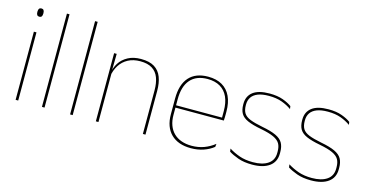

<svg xmlns="http://www.w3.org/2000/svg" viewBox="-71 -987 2541 1321"><g transform="rotate(15 1199.5 -327.0)"><path d="M83 0V-485.5H101.5V0ZM92.5 -594.5Q82 -594.5 76.5 -601.2Q71 -608 71 -622V-626.5Q71 -640 76.5 -646.8Q82 -653.5 92.5 -653.5Q103 -653.5 108.2 -646.8Q113.5 -640 113.5 -626.5V-622Q113.5 -608 108.2 -601.2Q103 -594.5 92.5 -594.5Z M270.5 0V-664.5H289V0Z M471 0V-664.5H489.5V0Z M989.5 0V-310Q989.5 -363 975.2 -400.5Q961 -438 929 -458.2Q897 -478.5 843.5 -478.5Q794 -478.5 757.2 -458.8Q720.5 -439 698.5 -404.2Q676.5 -369.5 669.5 -325L660.5 -344H666Q670.5 -385 692.2 -419.2Q714 -453.5 752.5 -474.2Q791 -495 844.5 -495Q905 -495 940.8 -472.8Q976.5 -450.5 992.2 -409.2Q1008 -368 1008 -311V0ZM654.5 0V-485.5H673L671 -358.5H673V0Z M1333 9.5Q1241.5 9.5 1191 -40.2Q1140.5 -90 1140.5 -180.5V-292.5Q1140.5 -392.5 1187.2 -444.8Q1234 -497 1323 -497Q1381.5 -497 1422.2 -473.5Q1463 -450 1484 -405.2Q1505 -360.5 1505 -296.5V-279.5Q1505 -268.5 1504.8 -257.5Q1504.5 -246.5 1503.5 -233H1486.5Q1486.5 -250.5 1486.5 -266.5Q1486.5 -282.5 1486.5 -296Q1486.5 -355.5 1467.8 -396.5Q1449 -437.5 1412.5 -459Q1376 -480.5 1323 -480.5Q1243 -480.5 1201 -432.5Q1159 -384.5 1159 -292.5V-243.5V-239.5V-181Q1159 -140 1170.8 -108Q1182.5 -76 1205 -53.8Q1227.5 -31.5 1260 -19.8Q1292.5 -8 1333.5 -8Q1381 -8 1421 -22.8Q1461 -37.5 1496 -65L1493.5 -43Q1464 -19 1423 -4.8Q1382 9.5 1333 9.5ZM1149 -233V-249.5H1497V-233Z M1769 9.5Q1710.5 9.5 1668.8 -5.5Q1627 -20.5 1601 -37.5L1598 -59Q1633 -37 1674.2 -22.5Q1715.5 -8 1770 -8Q1838.5 -8 1877.5 -34.8Q1916.5 -61.5 1916.5 -113.5V-123.5Q1916.5 -157 1904 -179Q1891.5 -201 1859 -216.2Q1826.5 -231.5 1766 -243Q1704.5 -254.5 1669 -270Q1633.5 -285.5 1618.8 -310.5Q1604 -335.5 1604 -374.5V-379.5Q1604 -434.5 1643.2 -464.5Q1682.5 -494.5 1761 -494.5Q1817 -494.5 1856.8 -480Q1896.5 -465.5 1920 -447.5L1923 -427Q1892.5 -449 1853.2 -463.2Q1814 -477.5 1760.5 -477.5Q1713.5 -477.5 1683 -465.8Q1652.5 -454 1637.5 -432Q1622.5 -410 1622.5 -379.5V-374.5Q1622.5 -339.5 1635.8 -318.2Q1649 -297 1681.5 -284Q1714 -271 1770.5 -260Q1834.5 -248 1870.2 -231.2Q1906 -214.5 1920.5 -188.8Q1935 -163 1935 -124.5V-113.5Q1935 -54 1891.2 -22.2Q1847.5 9.5 1769 9.5Z M2188.5 9.5Q2130 9.5 2088.2 -5.5Q2046.5 -20.5 2020.5 -37.5L2017.5 -59Q2052.5 -37 2093.8 -22.5Q2135 -8 2189.5 -8Q2258 -8 2297 -34.8Q2336 -61.5 2336 -113.5V-123.5Q2336 -157 2323.5 -179Q2311 -201 2278.5 -216.2Q2246 -231.5 2185.5 -243Q2124 -254.5 2088.5 -270Q2053 -285.5 2038.2 -310.5Q2023.5 -335.5 2023.5 -374.5V-379.5Q2023.5 -434.5 2062.8 -464.5Q2102 -494.5 2180.5 -494.5Q2236.5 -494.5 2276.2 -480Q2316 -465.5 2339.5 -447.5L2342.5 -427Q2312 -449 2272.8 -463.2Q2233.5 -477.5 2180 -477.5Q2133 -477.5 2102.5 -465.8Q2072 -454 2057 -432Q2042 -410 2042 -379.5V-374.5Q2042 -339.5 2055.2 -318.2Q2068.5 -297 2101 -284Q2133.5 -271 2190 -260Q2254 -248 2289.8 -231.2Q2325.5 -214.5 2340 -188.8Q2354.5 -163 2354.5 -124.5V-113.5Q2354.5 -54 2310.8 -22.2Q2267 9.5 2188.5 9.5Z"/></g></svg>

Font: Anek Bangla Thin
Style: Regular
Weight: 250
Designer: Sulekha Rajkumar (Bangla), Yesha Goshar (Latin)
Foundry: Ek Type
Version: Version 1.003